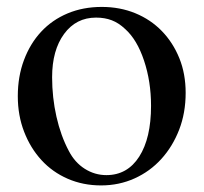

<svg xmlns="http://www.w3.org/2000/svg" viewBox="-20 -533 598 563"><path d="M278.3 -512.7Q332 -512.7 377 -494.1Q421.9 -475.6 454.6 -441.9Q487.3 -408.2 505.9 -362.3Q524.4 -316.4 524.4 -260.7Q524.4 -202.1 505.4 -152.8Q486.3 -103.5 453.1 -66.9Q419.9 -30.3 374.5 -9.8Q329.1 10.7 276.4 10.7Q223.6 10.7 178.7 -8.8Q133.8 -28.3 101.6 -63.5Q69.3 -98.6 50.8 -146.5Q32.2 -194.3 32.2 -251Q32.2 -308.6 50.3 -356.9Q68.4 -405.3 100.6 -439.9Q132.8 -474.6 178.2 -493.7Q223.6 -512.7 278.3 -512.7ZM261.7 -481.4Q203.1 -481.4 168 -433.6Q132.8 -385.7 132.8 -306.6Q132.8 -247.1 145.5 -190.9Q158.2 -134.8 181.6 -90.8Q199.2 -56.6 228.5 -38.1Q257.8 -19.5 292 -19.5Q353.5 -19.5 388.2 -73.7Q422.9 -127.9 422.9 -222.7Q422.9 -293.9 402.3 -355.5Q381.8 -417 346.7 -448.2Q328.1 -465.8 307.6 -473.6Q287.1 -481.4 261.7 -481.4Z"/></svg>

Font: Jomolhari
Style: Regular
Weight: 400
Designer: Christopher J. Fynn
Foundry: Christopher  J.  Fynn (Karma Drubgy¸ Tenzin).
Version: Version alpha 0.003c 2006